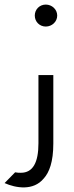

<svg xmlns="http://www.w3.org/2000/svg" viewBox="-98 -670 325 839"><path d="M152 -602C152 -629 129 -650 102 -650C75 -650 54 -629 54 -602C54 -575 75 -554 102 -554C129 -554 152 -575 152 -602ZM93 110 94 109C117 83 135 38 135 -43V-342H70V-44C70 40 46 85 -7 85C-14 85 -22 85 -32 83L-78 130C-29 152 48 165 93 110Z"/></svg>

Font: Charger Static
Style: 2
Weight: 1000
Designer: Jasper
Foundry: KineticPlasma Fonts/Cannot Into Space Fonts
Version: Version 1.1